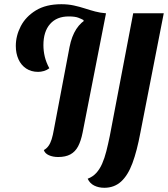

<svg xmlns="http://www.w3.org/2000/svg" viewBox="-20 -723 797 911"><path d="M256 22Q231 22 212 13.5Q193 5 188 -11Q201 -18 210 -30.5Q219 -43 225 -62Q231 -81 236 -110L310 -500Q320 -551 342 -585Q364 -619 399 -637Q434 -655 483 -660L372 -94Q364 -54 350.5 -28.5Q337 -3 314 9.5Q291 22 256 22ZM161 -382Q128 -382 104 -398Q80 -414 67.5 -442Q55 -470 55 -505Q55 -553 78.5 -598.5Q102 -644 150 -673.5Q198 -703 271 -703Q303 -703 330.5 -697Q358 -691 382.5 -683Q407 -675 431.5 -668.5Q456 -662 482 -660L377 -623L376 -628Q367 -633 351.5 -639Q336 -645 306 -645Q249 -645 217.5 -609Q186 -573 186 -509Q186 -481 192.5 -454Q199 -427 214 -399Q202 -390 188 -386Q174 -382 161 -382ZM475 168Q448 168 427 157.5Q406 147 396 125Q420 116 436.5 98Q453 80 464.5 54Q476 28 484.5 -5.5Q493 -39 501 -78L612 -660H757L646 -93Q630 -7 608.5 51Q587 109 554.5 138.5Q522 168 475 168Z"/></svg>

Font: Sansita Swashed Light Medium
Style: Regular
Weight: 500
Version: Version 1.003